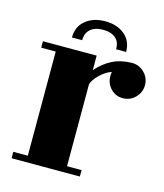

<svg xmlns="http://www.w3.org/2000/svg" viewBox="-110 -751 764 894"><g transform="rotate(15 272.5 -303.5)"><path d="M287 -668Q344 -668 380.5 -638Q417 -608 417 -555H369Q369 -567 366 -579.5Q363 -592 354 -602.5Q345 -613 329 -620Q313 -627 287 -627Q262 -627 246 -620Q230 -613 221 -602.5Q212 -592 208.5 -579.5Q205 -567 205 -555H156Q156 -608 193 -638Q230 -668 287 -668ZM375 -428Q375 -433 375.5 -438Q376 -443 377 -448Q361 -443 346.5 -433Q332 -423 320 -411Q308 -399 299.5 -386.5Q291 -374 289 -365V30H359V61H30V30H100V-472H30V-503H289V-433Q322 -471 362.5 -491.5Q403 -512 457 -513Q492 -513 517 -488Q542 -463 542 -428Q542 -393 517 -368Q492 -343 457 -343Q422 -343 398.5 -368Q375 -393 375 -428Z"/></g></svg>

Font: Cafe24 ClassicType
Style: Regular
Weight: 400
Designer: Cafe24 thkim, hmlim, mnelim & 4IR
Foundry: Cafe24
Version: Version 1.000